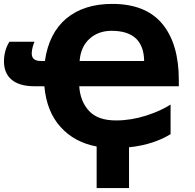

<svg xmlns="http://www.w3.org/2000/svg" viewBox="-27 -745 996 979"><path d="M544.9 -725.1C448.7 -725.1 371.1 -700.2 311.5 -650.9C252 -601.1 215.3 -528.8 202.1 -434.1H181.2C146 -434.1 134.8 -450.2 134.8 -473.1C134.8 -490.2 141.1 -514.6 148.9 -532.2H21C3.4 -504.4 -6.8 -469.2 -6.8 -432.1C-6.8 -353.5 43.9 -305.2 147.9 -305.2H199.2C207 -218.8 234.4 -149.9 281.7 -97.7C328.6 -45.4 390.1 -12.2 465.8 2V213.9H630.9V5.9C724.6 -3.4 792.5 -30.3 842.8 -61V-211.9C809.1 -189.9 767.1 -171.4 717.3 -155.3C667 -139.2 616.2 -130.9 564.9 -130.9C502.4 -130.9 456.5 -147 426.8 -179.7C397 -211.9 380.4 -253.9 377 -305.2H884.8V-336.9C884.8 -459.5 856.9 -555.2 800.8 -623C744.6 -690.9 659.7 -725.1 544.9 -725.1ZM542 -587.9C656.7 -587.9 706.5 -531.2 708 -434.1H378.9C382.8 -483.4 399.9 -521 430.2 -547.9C460 -574.7 497.6 -587.9 542 -587.9Z"/></svg>

Font: Noto Reveo Sans
Style: Regular
Weight: 800
Designer: Monotype Design Team
Foundry: Monotype Imaging Inc.
Version: Version 2.007